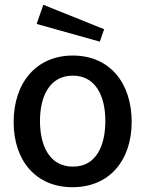

<svg xmlns="http://www.w3.org/2000/svg" viewBox="-20 -772 607 802"><path d="M283 10C438 10 530 -103 530 -263C530 -425 439 -540 284 -540C132 -540 37 -427 37 -262C37 -102 129 10 283 10ZM133 -672 397 -598 415 -650 161 -752ZM285 -76C187 -76 147 -163 147 -267C147 -369 187 -456 284 -456C380 -456 420 -370 420 -267C420 -162 381 -76 285 -76Z"/></svg>

Font: Cheyenne Sans Medium
Style: Regular
Weight: 500
Designer: The Public Sans project authors (U.S. Web Design System), Libre Franklin designed by Pablo Impallari and Rodrigo Fuenzal
Foundry: The Cheyenne Sans Project Authors
Version: Version 2.007